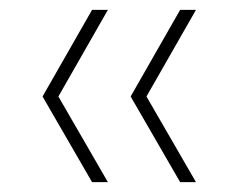

<svg xmlns="http://www.w3.org/2000/svg" viewBox="-20 -481 482 388"><path d="M344 -113 244 -286 344 -461H376L276 -286L376 -113ZM166 -113 66 -286 166 -461H198L98 -286L198 -113Z"/></svg>

Font: Gantari Thin
Style: Regular
Weight: 250
Designer: Anugrah Pasau
Foundry: Lafontype
Version: Version 1.000